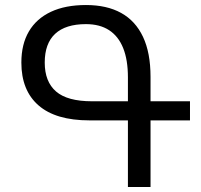

<svg xmlns="http://www.w3.org/2000/svg" viewBox="-20 -744 798 764"><path d="M579 0H489V-436Q489 -506 470 -553Q451 -600 414 -624Q377 -648 322 -648Q241 -648 199.5 -609.5Q158 -571 158 -495Q158 -419 203 -380Q248 -341 346 -341H736V-265H336Q202 -265 133.5 -324.5Q65 -384 65 -495Q65 -568 95 -619Q125 -670 182.5 -697Q240 -724 322 -724Q405 -724 462 -692.5Q519 -661 549 -597.5Q579 -534 579 -438Z"/></svg>

Font: Noto Sans Armenian
Style: Regular
Weight: 400
Designer: Monotype Design Team
Foundry: Monotype Imaging Inc.
Version: Version 2.007